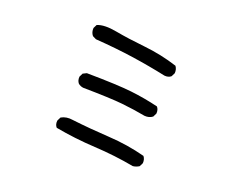

<svg xmlns="http://www.w3.org/2000/svg" viewBox="-102 -841 1203 976"><g transform="rotate(20 500.0 -353.0)"><path d="M690.4 -43Q585 -62.5 475.6 -68.4Q366.2 -74.2 260.7 -93.8Q248 -107.4 251 -129.9L260.7 -149.4Q288.1 -165 323.2 -159.2Q422.9 -147.5 525.4 -141.6Q627.9 -135.7 723.6 -110.4Q735.4 -95.7 733.4 -74.2L723.6 -54.7Q708 -44.9 690.4 -43ZM659.2 -303.7Q596.7 -315.4 531.2 -322.3Q465.8 -329.1 317.4 -331.1Q301.8 -333 290 -342.8Q278.3 -356.4 280.3 -377.9L290 -397.5L309.6 -407.2Q477.5 -405.3 553.7 -396.5Q629.9 -387.7 702.1 -370.1Q713.9 -356.4 711.9 -335L702.1 -315.4Q684.6 -301.8 659.2 -303.7ZM684.6 -530.3Q592.8 -549.8 499 -563.5Q405.3 -577.1 293.9 -585L274.4 -594.7Q260.7 -611.3 262.7 -634.8L272.5 -654.3Q309.6 -669.9 377.9 -657.2Q446.3 -644.5 539.1 -634.8Q631.8 -625 719.7 -596.7Q731.4 -581.1 729.5 -559.6L719.7 -540Q706.1 -528.3 684.6 -530.3Z"/></g></svg>

Font: NaikaiFont
Style: Regular-Lite
Weight: 400
Version: Version 1.67